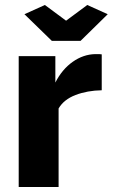

<svg xmlns="http://www.w3.org/2000/svg" viewBox="-20 -750 452 770"><path d="M160 -730 245 -667 330 -730 412 -693 303 -586H188L78 -693ZM388 -388Q330 -387 283 -369Q236 -351 215 -315V0H55V-525H202V-419Q229 -472 271.5 -502Q314 -532 362 -533Q373 -533 378 -533Q383 -533 388 -532Z"/></svg>

Font: Boldmen
Style: Bold
Weight: 700
Designer: Matt McInerney, Pablo Impallari, Rodrigo Fuenzalida
Foundry: LIVING CONCEPT
Version: Version 1.000